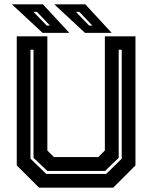

<svg xmlns="http://www.w3.org/2000/svg" viewBox="-20 -868 704 888"><path d="M160.5 0 57.5 -103V-700H199V-172L229.5 -141.5H434.5L465 -172V-700H606.5V-103L503.5 0ZM194 -63.5H471L543 -134V-638H529V-138L466 -77.5H199L135 -138V-638H121V-134ZM496.5 -716H373L231 -848H374.5ZM407 -750 347 -813H331L392 -750ZM300.5 -716H177L35 -848H178.5ZM211 -750 151 -813H135L196 -750Z"/></svg>

Font: Tourney Thin
Style: Regular
Weight: 100
Designer: Tyler Finck
Foundry: Etcetera Type Co
Version: Version 1.015